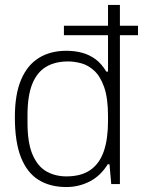

<svg xmlns="http://www.w3.org/2000/svg" viewBox="-20 -743 577 775"><path d="M248 12Q182 12 135.5 -17Q89 -46 64.5 -108Q40 -170 40 -270Q40 -362 65 -421Q90 -480 136.5 -509Q183 -538 248 -538Q282 -538 311.5 -530Q341 -522 365.5 -504Q390 -486 409 -454H416V-723H464V0H429L422 -80H415Q386 -33 342 -10.5Q298 12 248 12ZM248 -31Q308 -31 345 -57Q382 -83 399 -132.5Q416 -182 416 -254V-274Q416 -347 400.5 -391Q385 -435 360.5 -457.5Q336 -480 308 -487.5Q280 -495 255 -495Q202 -495 165.5 -473Q129 -451 110 -403.5Q91 -356 91 -278V-248Q91 -165 112 -117.5Q133 -70 168.5 -50.5Q204 -31 248 -31ZM238 -601V-639H537V-601Z"/></svg>

Font: Archivo SemiBold Thin
Style: Regular
Weight: 250
Version: Version 2.001